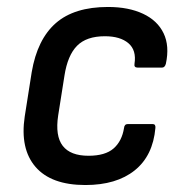

<svg xmlns="http://www.w3.org/2000/svg" viewBox="-20 -520 525 551"><path d="M225 11Q127 11 82 -41Q37 -93 51 -186L71 -313Q87 -407 140 -453.5Q193 -500 290 -500Q349 -500 390.5 -480.5Q432 -461 449.5 -424.5Q467 -388 456 -337Q453 -326 445 -326H375Q364 -326 366 -337Q372 -376 348.5 -396Q325 -416 281 -416Q228 -416 201 -388.5Q174 -361 165 -303L147 -189Q138 -130 160 -101.5Q182 -73 234 -73Q282 -73 306 -94Q330 -115 336 -153Q337 -164 347 -164H418Q427 -164 426 -153Q419 -73 366.5 -31Q314 11 225 11Z"/></svg>

Font: Sofia Sans Semi Condensed SemiBold
Style: Italic
Weight: 600
Italic angle: -9°
Version: Version 4.100